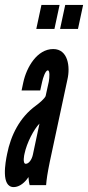

<svg xmlns="http://www.w3.org/2000/svg" viewBox="-35 -755 359 783"><path d="M113 -637H187L208 -735H134ZM210 -637H283L304 -735H231ZM151 -363C146 -352 126 -335 111 -324C45 -276 9 -203 -6 -127C-13 -93 -32 8 21 8C45 8 68 -12 81 -33C81 -27 84 -5 86 0H153C155 -24 158 -46 168 -95L240 -431C252 -482 243 -555 182 -555C116 -555 73 -480 60 -419L53 -386H129L137 -422C140 -436 150 -468 160 -468C169 -468 167 -439 164 -422ZM99 -124C95 -105 83 -87 70 -87C56 -87 64 -125 65 -128C74 -172 103 -228 126 -251Z"/></svg>

Font: League Gothic Condensed Italic
Style: Regular
Weight: 400
Width: 3
Designer: Tyler Finck
Foundry: The League of Moveable Type
Version: Version 1.001;PS 001.001;hotconv 1.0.56;makeotf.lib2.0.21325